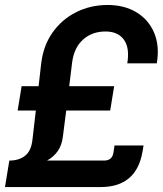

<svg xmlns="http://www.w3.org/2000/svg" viewBox="-29 -758 659 778"><path d="M-8.8 0 8.8 -107.4H9.3Q48.3 -107.4 73 -127.2Q97.7 -147 102.5 -191.9L116.2 -310.1H42.5L58.6 -408.7H127.4L137.7 -499Q146 -572.3 183.8 -626Q221.7 -679.7 279.8 -708.7Q337.9 -737.8 407.2 -737.8Q474.6 -737.8 523.7 -708.3Q572.8 -678.7 595.5 -625.5Q618.2 -572.3 606.4 -501.5H486.8Q497.1 -564.5 472.9 -597.4Q448.7 -630.4 398.4 -630.4Q344.2 -630.4 307.6 -597.7Q271 -564.9 263.2 -504.4L251.5 -408.7H433.6L417.5 -310.1H239.3L226.1 -206.5Q221.7 -168.5 204.3 -144.8Q187 -121.1 161.6 -107.4H393.1Q425.3 -107.4 430.7 -139.6L435.1 -168.5H552.7L548.3 -142.6Q523.4 0 378.4 0Z"/></svg>

Font: Inter Display SemiBold
Style: Italic
Weight: 600
Italic angle: -9.39999°
Designer: Rasmus Andersson
Foundry: rsms
Version: Version 4.000;git-a52131595